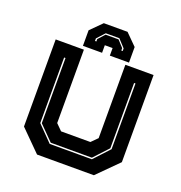

<svg xmlns="http://www.w3.org/2000/svg" viewBox="-126 -798 852 905"><g transform="rotate(20 300.5 -345.0)"><path d="M158 0 55 -103V-540H196.5V-172L227 -141.5H374L404.5 -172V-540H546V-103L443 0ZM197 -67.5H408.5L479.5 -144V-473.5H472.5V-146L406 -74.5H199.5L128.5 -146.5V-473.5H121.5V-144.5ZM361 -689.5 417 -633.5V-555.5H321V-593.5H282V-555.5H186V-633.5L242 -689.5ZM335 -648H267L231.5 -609.5V-596.5H238.5V-608.5L268.5 -641.5H333.5L363.5 -608.5V-596.5H370.5V-609.5Z"/></g></svg>

Font: Tourney ExtraBold
Style: Regular
Weight: 800
Designer: Tyler Finck
Foundry: Etcetera Type Co
Version: Version 1.015